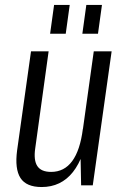

<svg xmlns="http://www.w3.org/2000/svg" viewBox="-20 -747 504 774"><path d="M122 -149Q115 -101 130.5 -77.5Q146 -54 186 -54Q239 -54 271 -97.5Q303 -141 314 -227L346 -292L338 -234Q322 -114 274 -53.5Q226 7 148 7Q86 7 62.5 -29.5Q39 -66 49 -141L105 -540H176ZM354 0H307L304 -153L358 -540H430ZM261 -727 245 -611H182L198 -727ZM391 -727 375 -611H312L328 -727Z"/></svg>

Font: Pathway Extreme Condensed Light
Style: Italic
Weight: 300
Width: 3
Italic angle: -8°
Version: Version 1.001;gftools[0.9.26]